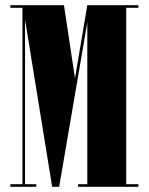

<svg xmlns="http://www.w3.org/2000/svg" viewBox="-20 -720 573 740"><path d="M20 0V-10H66.5V-690H20V-700H226.5L269 -418.5L316.5 -700H513.5V-690H466.5V-10H513.5V0H281V-10H316.5V-633.5L208 0H181L76.5 -644.5V-10H120V0Z"/></svg>

Font: Imbue 100pt Black
Style: Regular
Weight: 900
Designer: Tyler Finck
Foundry: Etcetera Type Company
Version: Version 1.102; ttfautohint (v1.8.3)